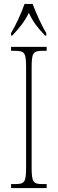

<svg xmlns="http://www.w3.org/2000/svg" viewBox="-20 -951 293 971"><path d="M36 -784V-771H42C78 -810 102 -838 126 -886C148 -838 171 -810 208 -771H214V-784C190 -822 162 -886 145 -931H104C89 -886 59 -822 36 -784ZM36 0H216V-20H196C146 -20 140 -31 140 -108V-606C140 -683 146 -694 196 -694H216V-714H36V-694H56C106 -694 112 -683 112 -606V-108C112 -31 106 -20 56 -20H36Z"/></svg>

Font: Noto Serif Armenian ExtraCondensed Thin
Style: Regular
Weight: 100
Width: 2
Designer: Monotype Design Team
Foundry: Monotype Imaging Inc.
Version: Version 2.008